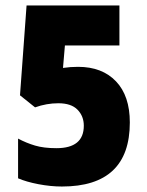

<svg xmlns="http://www.w3.org/2000/svg" viewBox="-20 -762 536 701"><path d="M265 -518Q353 -518 403.5 -465Q454 -412 454 -315Q454 -81 206 -81Q165 -81 120.5 -89.5Q76 -98 46 -111V-256Q76 -240 108 -230.5Q140 -221 186 -221Q286 -221 286 -303Q286 -338 263 -361.5Q240 -385 193 -385Q150 -385 108 -370L53 -414L77 -742H416V-596H217L210 -514Q237 -518 265 -518Z"/></svg>

Font: Noto Sans Telugu UI ExtraCondensed Black
Style: Regular
Weight: 900
Width: 2
Designer: Jelle Bosma - Monotype Design Team
Foundry: Monotype Imaging Inc.
Version: Version 2.006; ttfautohint (v1.8.4.7-5d5b)